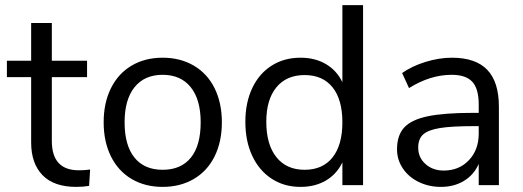

<svg xmlns="http://www.w3.org/2000/svg" viewBox="-20 -725 2047 752"><path d="M333 -61 329 3Q306 7 279 7Q191 7 146.5 -39Q102 -85 102 -167V-423H7V-487H102V-635H183V-487H321V-423H183V-173Q183 -58 289 -58Q311 -58 333 -61Z M386 -246Q386 -322 414.5 -379.5Q443 -437 495.5 -468Q548 -499 617 -499Q686 -499 739 -468Q792 -437 820.5 -379.5Q849 -322 849 -246Q849 -170 820.5 -112.5Q792 -55 739 -24Q686 7 617 7Q548 7 495.5 -24Q443 -55 414.5 -112.5Q386 -170 386 -246ZM766 -246Q766 -335 727 -383.5Q688 -432 617 -432Q546 -432 507 -383.5Q468 -335 468 -246Q468 -156 506.5 -108Q545 -60 617 -60Q689 -60 727.5 -107.5Q766 -155 766 -246Z M1402 -705V0H1321V-89Q1299 -43 1256.5 -18Q1214 7 1157 7Q1093 7 1044 -25Q995 -57 968 -114.5Q941 -172 941 -248Q941 -323 968 -380Q995 -437 1044 -468Q1093 -499 1157 -499Q1214 -499 1256.5 -474Q1299 -449 1321 -403V-705ZM1321 -246Q1321 -335 1282.5 -383Q1244 -431 1173 -431Q1102 -431 1062.5 -383Q1023 -335 1023 -248Q1023 -159 1062.5 -109.5Q1102 -60 1173 -60Q1244 -60 1282.5 -108.5Q1321 -157 1321 -246Z M1934 -307V0H1855V-83Q1836 -40 1797 -16.5Q1758 7 1707 7Q1660 7 1620.5 -12Q1581 -31 1558 -65Q1535 -99 1535 -140Q1535 -195 1563 -225.5Q1591 -256 1655 -269.5Q1719 -283 1833 -283H1855V-316Q1855 -377 1830 -404.5Q1805 -432 1749 -432Q1665 -432 1582 -380L1555 -439Q1593 -466 1646.5 -482.5Q1700 -499 1750 -499Q1843 -499 1888.5 -451.5Q1934 -404 1934 -307ZM1855 -202V-231H1837Q1749 -231 1703 -223.5Q1657 -216 1637.5 -198.5Q1618 -181 1618 -147Q1618 -108 1646.5 -82.5Q1675 -57 1718 -57Q1778 -57 1816.5 -97.5Q1855 -138 1855 -202Z"/></svg>

Font: wassup Sans
Style: Regular
Weight: 400
Version: Version 2.001